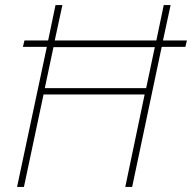

<svg xmlns="http://www.w3.org/2000/svg" viewBox="-20 -734 754 754"><path d="M47 0 164 -550H70L76 -575H169L198 -714H225L195 -575H594L623 -714H650L620 -575H714L708 -550H615L499 0H472L548 -363H151L74 0ZM156 -388H554L588 -549H190Z"/></svg>

Font: Noto Sans Disp Thin
Style: Italic
Weight: 100
Italic angle: -12°
Designer: Monotype Design Team
Foundry: Monotype Imaging Inc.
Version: Version 2.000;GOOG;noto-source:20170915:90ef993387c0